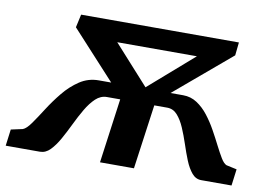

<svg xmlns="http://www.w3.org/2000/svg" viewBox="-132 -651 1032 749"><g transform="rotate(10 383.5 -277.0)"><path d="M-68.5 0 -60 -65.5 -14 -75.5Q0 -80.5 18 -106Q36 -131.5 58.2 -166.5Q80.5 -201.5 108 -235.2Q135.5 -269 169.5 -291.5Q203.5 -314 245 -314H294L121 -502.5L132.5 -554.5H757.5L752 -502.5L529 -314H579Q609.5 -314 634.2 -297.8Q659 -281.5 679 -255.8Q699 -230 715.2 -200.8Q731.5 -171.5 745.2 -144.2Q759 -117 770.5 -98Q782 -79 793 -74.5L834.5 -65.5L826 0H706Q684 0 668.5 -18.5Q653 -37 641.2 -66Q629.5 -95 618.8 -127.8Q608 -160.5 595.5 -189.5Q583 -218.5 566.5 -237Q550 -255.5 526 -255.5H475L439.5 0H305L340 -255.5H287.5Q263 -255.5 243.2 -237Q223.5 -218.5 206.5 -189.5Q189.5 -160.5 173.8 -127.8Q158 -95 141.8 -66Q125.5 -37 107.5 -18.5Q89.5 0 67 0ZM429 -319 605.5 -473H290Z"/></g></svg>

Font: Merriweather 20pt
Style: Bold Italic
Weight: 700
Italic angle: -7.8°
Version: Version 2.101